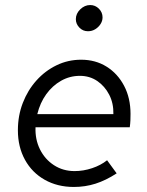

<svg xmlns="http://www.w3.org/2000/svg" viewBox="-20 -733 585 762"><path d="M273 9Q208 9 157.5 -19.5Q107 -48 79 -99Q51 -150 51 -216Q51 -274 70.5 -324.5Q90 -375 124.5 -413.5Q159 -452 204.5 -474Q250 -496 302 -496Q359 -496 403 -468.5Q447 -441 472.5 -392.5Q498 -344 498 -281Q498 -268 497.5 -255Q497 -242 495 -228H121Q119 -180 138.5 -140.5Q158 -101 194 -77.5Q230 -54 276 -54Q311 -54 345.5 -65.5Q380 -77 405 -97L443 -45Q400 -17 359 -4Q318 9 273 9ZM128 -280H430Q431 -323 413.5 -357Q396 -391 366 -411.5Q336 -432 297 -432Q257 -432 222.5 -412.5Q188 -393 163.5 -359Q139 -325 128 -280ZM329 -609Q309 -609 295 -623.5Q281 -638 281 -657Q281 -679 298.5 -696Q316 -713 338 -713Q358 -713 372.5 -698.5Q387 -684 387 -664Q387 -650 379 -637.5Q371 -625 358 -617Q345 -609 329 -609Z"/></svg>

Font: Red Hat Text
Style: Italic
Weight: 300
Italic angle: -12°
Designer: Pentagram, MCKL
Foundry: Pentagram, MCKL
Version: Version 1.023